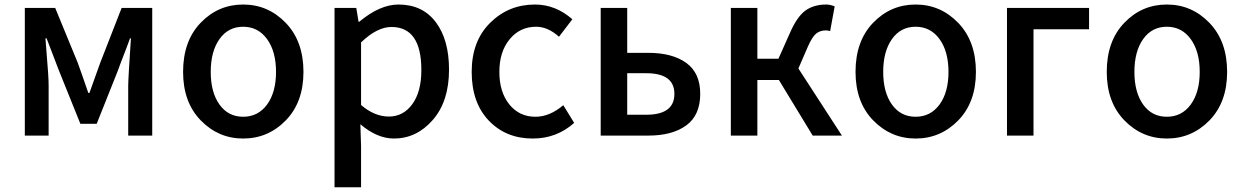

<svg xmlns="http://www.w3.org/2000/svg" viewBox="-20 -584 5352 827"><path d="M86.9 0V-549.8H217.8L314.5 -314.5Q318.4 -303.7 335.4 -255.9Q352.5 -208 360.4 -183.6H365.2Q370.1 -198.2 386.7 -243.7Q403.3 -289.1 412.1 -314.5L503.9 -549.8H635.7V0H532.2V-213.9Q532.2 -243.2 543.9 -418.9H540Q531.2 -393.6 512.7 -346.2Q494.1 -298.8 488.3 -281.2L396.5 -50.8H326.2L233.4 -281.2Q183.6 -410.2 180.7 -418.9H175.8Q176.8 -400.4 180.7 -355Q184.6 -309.6 187 -273.4Q189.5 -237.3 189.5 -213.9V0Z M1027.3 12.7Q920.9 12.7 844.7 -65.4Q768.6 -143.6 768.6 -274.4Q768.6 -407.2 844.2 -485.8Q919.9 -564.5 1027.3 -564.5Q1134.8 -564.5 1210.9 -485.4Q1287.1 -406.2 1287.1 -274.4Q1287.1 -143.6 1210.9 -65.4Q1134.8 12.7 1027.3 12.7ZM925.3 -133.8Q962.9 -81.1 1027.3 -81.1Q1091.8 -81.1 1130.4 -133.8Q1168.9 -186.5 1168.9 -274.4Q1168.9 -362.3 1130.4 -415.5Q1091.8 -468.8 1027.3 -468.8Q962.9 -468.8 925.3 -415.5Q887.7 -362.3 887.7 -274.4Q887.7 -186.5 925.3 -133.8Z M1420.9 222.7V-549.8H1514.6L1524.4 -490.2H1527.3Q1616.2 -564.5 1696.3 -564.5Q1799.8 -564.5 1856.9 -488.8Q1914.1 -413.1 1914.1 -284.2Q1914.1 -147.5 1844.2 -67.4Q1774.4 12.7 1676.8 12.7Q1604.5 12.7 1532.2 -48.8L1535.2 44.9V222.7ZM1655.3 -82Q1716.8 -82 1755.9 -135.3Q1794.9 -188.5 1794.9 -282.2Q1794.9 -467.8 1666 -467.8Q1604.5 -467.8 1535.2 -401.4V-131.8Q1592.8 -82 1655.3 -82Z M2274.4 12.7Q2159.2 12.7 2085.4 -64.5Q2011.7 -141.6 2011.7 -274.4Q2011.7 -407.2 2091.3 -485.8Q2170.9 -564.5 2284.2 -564.5Q2373 -564.5 2445.3 -501L2387.7 -425.8Q2339.8 -468.8 2289.1 -468.8Q2219.7 -468.8 2175.3 -415Q2130.9 -361.3 2130.9 -274.4Q2130.9 -187.5 2173.8 -134.3Q2216.8 -81.1 2286.1 -81.1Q2347.7 -81.1 2406.2 -130.9L2453.1 -54.7Q2377.9 12.7 2274.4 12.7Z M2567.4 0V-549.8H2681.6V-356.4H2772.5Q2876 -356.4 2936 -313Q2996.1 -269.5 2996.1 -179.7Q2996.1 -87.9 2936 -43.9Q2876 0 2772.5 0ZM2681.6 -89.8H2763.7Q2884.8 -89.8 2884.8 -179.7Q2884.8 -268.6 2763.7 -268.6H2681.6Z M3418.9 -289.1 3606.4 0H3480.5L3335 -239.3H3242.2V0H3127.9V-549.8H3242.2V-331.1H3333L3384.8 -447.3Q3415 -514.6 3450.7 -539.6Q3486.3 -564.5 3539.1 -564.5Q3555.7 -564.5 3575.2 -556.6L3555.7 -450.2Q3544.9 -453.1 3537.1 -453.1Q3512.7 -453.1 3495.6 -439.5Q3478.5 -425.8 3460 -383.8Z M3923.8 12.7Q3817.4 12.7 3741.2 -65.4Q3665 -143.6 3665 -274.4Q3665 -407.2 3740.7 -485.8Q3816.4 -564.5 3923.8 -564.5Q4031.2 -564.5 4107.4 -485.4Q4183.6 -406.2 4183.6 -274.4Q4183.6 -143.6 4107.4 -65.4Q4031.2 12.7 3923.8 12.7ZM3821.8 -133.8Q3859.4 -81.1 3923.8 -81.1Q3988.3 -81.1 4026.9 -133.8Q4065.4 -186.5 4065.4 -274.4Q4065.4 -362.3 4026.9 -415.5Q3988.3 -468.8 3923.8 -468.8Q3859.4 -468.8 3821.8 -415.5Q3784.2 -362.3 3784.2 -274.4Q3784.2 -186.5 3821.8 -133.8Z M4317.4 0V-549.8H4670.9V-458H4431.6V0Z M5005.9 12.7Q4899.4 12.7 4823.2 -65.4Q4747.1 -143.6 4747.1 -274.4Q4747.1 -407.2 4822.8 -485.8Q4898.4 -564.5 5005.9 -564.5Q5113.3 -564.5 5189.5 -485.4Q5265.6 -406.2 5265.6 -274.4Q5265.6 -143.6 5189.5 -65.4Q5113.3 12.7 5005.9 12.7ZM4903.8 -133.8Q4941.4 -81.1 5005.9 -81.1Q5070.3 -81.1 5108.9 -133.8Q5147.5 -186.5 5147.5 -274.4Q5147.5 -362.3 5108.9 -415.5Q5070.3 -468.8 5005.9 -468.8Q4941.4 -468.8 4903.8 -415.5Q4866.2 -362.3 4866.2 -274.4Q4866.2 -186.5 4903.8 -133.8Z"/></svg>

Font: Gen Shin Gothic Medium
Style: Regular
Weight: 500
Designer: [Source Han Sans]
Ryoko NISHIZUKA  (kana & ideographs); Paul D. Hunt (Latin, Greek & Cyrillic); Wenlong ZHANG  (bopomofo
Version: Version 1.002.20150607